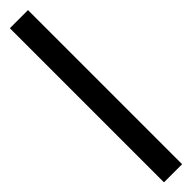

<svg xmlns="http://www.w3.org/2000/svg" viewBox="37 -155 548 548"><g transform="rotate(45 311.0 119.5)"><path d="M0 83H622.1V156.2H0Z"/></g></svg>

Font: Andika FrenchTight
Style: Regular
Weight: 400
Designer: Victor Gaultney, Annie Olsen, Julie Remington, Don Collingsworth, Eric Hays, Becca Hirsbrunner
Foundry: SIL International
Version: Version 5.000 ; Dig1 Dig4Opn Dig7 LnSpcTght